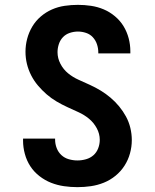

<svg xmlns="http://www.w3.org/2000/svg" viewBox="-20 -763 640 791"><path d="M299 8Q271 8 243.5 4Q216 0 190.5 -10Q165 -20 142.5 -37.5Q120 -55 105 -78Q90 -101 82.5 -128.5Q75 -156 75 -183V-192H207V-188Q207 -170 213.5 -153Q220 -136 233 -124Q246 -112 263.5 -107Q281 -102 299 -102Q317 -102 334.5 -107Q352 -112 365 -123.5Q378 -135 384.5 -152Q391 -169 391 -187Q391 -212 378.5 -235Q366 -258 346.5 -274Q327 -290 304 -300.5Q281 -311 258 -321.5Q235 -332 213 -345Q191 -358 172 -374.5Q153 -391 136.5 -410.5Q120 -430 108.5 -452.5Q97 -475 91 -499.5Q85 -524 85 -550Q85 -577 92 -603.5Q99 -630 113 -653.5Q127 -677 148 -695Q169 -713 194 -724Q219 -735 246.5 -739Q274 -743 301 -743Q328 -743 355 -739Q382 -735 407 -724.5Q432 -714 453.5 -696Q475 -678 489 -655Q503 -632 510 -605.5Q517 -579 517 -552V-543H385V-547Q385 -564 379.5 -580.5Q374 -597 362.5 -609.5Q351 -622 334.5 -627.5Q318 -633 301 -633Q284 -633 267.5 -627.5Q251 -622 239.5 -610Q228 -598 222.5 -581.5Q217 -565 217 -548Q217 -523 229 -500Q241 -477 260.5 -461Q280 -445 303.5 -434.5Q327 -424 350 -413.5Q373 -403 394.5 -390Q416 -377 435.5 -360.5Q455 -344 471 -324.5Q487 -305 499 -283Q511 -261 517 -236Q523 -211 523 -186Q523 -158 515.5 -131Q508 -104 493 -80.5Q478 -57 456 -39Q434 -21 408 -10.5Q382 0 354.5 4Q327 8 299 8Z"/></svg>

Font: Iosevka HT Extrabold Extended
Style: Regular
Weight: 800
Width: 7
Monospace: yes
Designer: Belleve Invis
Foundry: Belleve Invis
Version: Version 32.3.0; ttfautohint (v1.8.4)